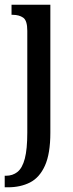

<svg xmlns="http://www.w3.org/2000/svg" viewBox="-26 -556 312 816"><path d="M-6 240V191H-1Q28 191 48.5 174.5Q69 158 79.5 118Q90 78 90 8V-425Q90 -469 72.5 -481Q55 -493 29 -493H23V-536H188V8Q188 97 165 148Q142 199 101.5 219.5Q61 240 8 240Z"/></svg>

Font: Noto Serif Lao ExtraCondensed Medium
Style: Regular
Weight: 500
Width: 2
Designer: Monotype Design Team
Foundry: Monotype Imaging Inc.
Version: Version 2.003; ttfautohint (v1.8.4.7-5d5b)